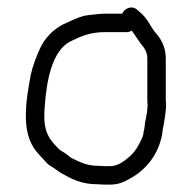

<svg xmlns="http://www.w3.org/2000/svg" viewBox="-20 -514 519 520"><path d="M311 -477H264C250.8 -477 231.2 -474.2 220 -473C201.7 -471.3 192.4 -466 175 -459L149 -447C123.5 -433.4 100.9 -410.2 89 -384C78.4 -360.1 69.6 -339.8 63 -310C56.6 -273.7 50 -240.7 50 -199C50 -149.2 63.8 -117.2 89 -92C99.5 -81.5 107.3 -68.8 121 -62C129 -57.2 138.4 -49.4 146 -45C173.5 -29.3 201 -15 243 -15C252.3 -14.3 259.3 -14 264 -14H278C303.2 -14 318.8 -22.5 337.5 -33.5C377.8 -57.1 408.5 -96.3 419 -149L421 -165C424.4 -178.7 430 -215.5 430 -232C429.3 -235.3 429 -239 429 -243V-355C429 -388.2 415.5 -409.6 399 -428C384.7 -447.1 378.8 -464.4 360 -480L351 -488C336.6 -500.3 316.7 -491.1 311 -477ZM379 -221C379 -205.2 372 -185.1 372 -173C371.3 -167 370.3 -161.7 369 -157C369 -153 368 -148.3 366 -143C357.2 -123.2 348.2 -105.5 332 -91C318.6 -78.9 299.9 -64 278 -64H264C259.3 -64 252.7 -64.3 244 -65C220.2 -65 200.4 -72.8 184 -81L172 -87L162 -95C156.7 -99 151 -102.7 145 -106C137 -111.4 131.1 -119.9 124 -127C108.7 -145.3 100 -164.3 100 -199C100 -207 100.3 -215.3 101 -224C105.9 -293.1 120 -376.5 171 -402C198 -415.5 224 -427 264 -427H323C327.7 -427 332.3 -428.3 337 -431C345.7 -418.9 352.1 -408.3 361 -396C370.2 -385.3 379 -374.1 379 -355V-243C379 -238.3 379.3 -233.7 380 -229C380 -226.3 379 -225.2 379 -221Z"/></svg>

Font: HoneyBee
Style: Book
Weight: 300
Foundry: Cannot Into Space Fonts
Version: Version 0.89